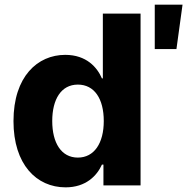

<svg xmlns="http://www.w3.org/2000/svg" viewBox="-20 -785 804 813"><path d="M257.8 8.3C343.8 8.3 390.6 -41 411.6 -87.9H418V0H575.2V-727.5H415.5V-453.1H411.6C391.6 -499.5 346.2 -552.7 256.3 -552.7C139.2 -552.7 37.1 -461.4 37.1 -272C37.1 -88.9 134.3 8.3 257.8 8.3ZM309.6 -117.7C239.3 -117.7 201.2 -180.2 201.2 -272.5C201.2 -364.3 238.8 -426.8 309.6 -426.8C379.4 -426.8 419.4 -367.2 419.4 -272.5C419.4 -178.7 378.9 -117.7 309.6 -117.7ZM635.3 -577.1H727.1L752.9 -765.1H635.3Z"/></svg>

Font: Raveo
Style: Bold
Weight: 700
Designer: Jakub Foglar, Rasmus Andersson (Inter)
Foundry: Jakubfoglar.com
Version: Version 1.100;Glyphs 3.2.3 (3260)